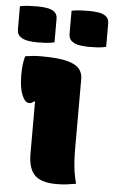

<svg xmlns="http://www.w3.org/2000/svg" viewBox="-64 -817 512 863"><g transform="rotate(5 192.0 -385.0)"><path d="M96 -117Q96 -138 96 -160.5Q96 -183 96 -207.5Q96 -232 96 -256.5Q96 -281 96 -305.5Q96 -330 96 -352H90Q88 -350 86 -348Q84 -346 81.5 -345Q79 -344 76.5 -343.5Q74 -343 70 -343Q51 -343 37.5 -376Q24 -409 24 -465Q24 -493 26.5 -513Q29 -533 34 -551Q41 -552 49 -553Q57 -554 65 -555Q73 -556 81 -556.5Q89 -557 97 -557Q105 -557 111 -557Q183 -557 223 -546.5Q263 -536 278.5 -517Q294 -498 294 -472Q294 -436 294 -397.5Q294 -359 294 -319Q294 -279 294 -239.5Q294 -200 294 -163Q294 -131 295.5 -103.5Q297 -76 301 -50.5Q305 -25 312 0Q289 4 269.5 6.5Q250 9 224 9Q154 9 125 -21Q96 -51 96 -117ZM-9 -773Q10 -777 31 -778Q52 -779 68 -779Q90 -779 111 -776Q132 -773 146 -762.5Q160 -752 160 -730V-625Q141 -620 120 -619Q99 -618 82 -618Q61 -618 40 -621.5Q19 -625 5 -636Q-9 -647 -9 -669ZM224 -773Q243 -777 264 -778Q285 -779 301 -779Q323 -779 344 -776Q365 -773 379 -762.5Q393 -752 393 -730V-625Q375 -620 353.5 -619Q332 -618 315 -618Q294 -618 273 -621.5Q252 -625 238 -636Q224 -647 224 -669Z"/></g></svg>

Font: Recursive Casual Black
Style: Regular
Weight: 900
Version: Version 1.047